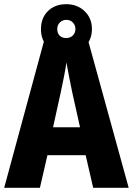

<svg xmlns="http://www.w3.org/2000/svg" viewBox="-20 -899 636 919"><path d="M426 0 390 -156H207L171 0H0L194 -715H399L596 0ZM326 -456Q319 -490 311 -530Q303 -570 298 -600Q294 -571 286 -531Q278 -491 271 -458L234 -290H363ZM297 -641Q243 -641 209.5 -674Q176 -707 176 -759Q176 -813 209.5 -846Q243 -879 297 -879Q350 -879 385 -845.5Q420 -812 420 -760Q420 -708 385.5 -674.5Q351 -641 297 -641ZM298 -717Q316 -717 328.5 -729Q341 -741 341 -760Q341 -779 328.5 -791.5Q316 -804 298 -804Q279 -804 266.5 -791.5Q254 -779 254 -760Q254 -741 265 -729Q276 -717 298 -717Z"/></svg>

Font: Noto Sans Devanagari Condensed ExtraBold
Style: Regular
Weight: 800
Width: 3
Designer: Jelle Bosma - Monotype Design Team
Foundry: Monotype Imaging Inc.
Version: Version 2.004; ttfautohint (v1.8.4.7-5d5b)